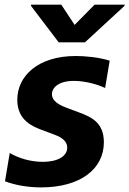

<svg xmlns="http://www.w3.org/2000/svg" viewBox="-20 -792 554 822"><path d="M242.5 -772H113.3L112.6 -767L231.2 -610.8H343.8L513.1 -767L513.8 -772H384.9L299.4 -685.4ZM155.9 10.3C323.2 10.3 424.7 -67.8 424.7 -183.2C424.7 -269.2 367.9 -291.9 319.2 -310.4L263.8 -331C236.9 -341.6 202.4 -357.6 202.4 -388.5C202.4 -418.3 233 -445.7 296.5 -445.7C345.5 -445.7 400.9 -429.7 430 -415.1L449.6 -532.3C402.3 -547.2 344.1 -552.2 304 -552.2C143.1 -552.2 54 -467 54 -364.7C54 -275.6 121.8 -250 157 -236.5L210.2 -216.6C230.8 -209.2 267.8 -194.2 267.8 -159.8C267.8 -123.6 227.6 -99.1 163.4 -99.1C110.1 -99.1 58.9 -115.1 21.7 -137.1L1.4 -16C46.5 1.4 102.3 10.3 155.9 10.3Z"/></svg>

Font: TID UI
Style: Bold Italic
Weight: 700
Italic angle: -9.39999°
Designer: The TID Project Authors
Foundry: Bakken & Bæck
Version: Version 1.001;hotconv 1.0.109;makeotfexe 2.5.65596